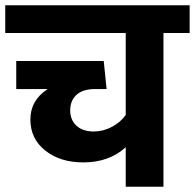

<svg xmlns="http://www.w3.org/2000/svg" viewBox="-40 -713 744 733"><path d="M684 -693V-587H584V0H440V-151Q377 -93 278 -93Q190 -93 133 -138Q76 -183 76 -257Q76 -330 142 -373H22V-480H356L367 -373H316Q272 -371 250 -349Q228 -327 228 -292Q228 -255 252 -233Q276 -211 318 -211Q353 -211 386 -228Q419 -245 440 -274V-587H-20V-693Z"/></svg>

Font: FiraGO
Style: Bold
Weight: 700
Designer: bBox Type
Foundry: bBox Type GmbH
Version: Version 1.001;PS 001.001;hotconv 1.0.88;makeotf.lib2.5.64775